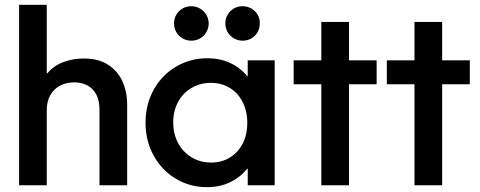

<svg xmlns="http://www.w3.org/2000/svg" viewBox="-20 -772 1998 800"><path d="M59.6 -752H174.8V-466.8H177.7Q202.1 -497.1 242.4 -512.7Q282.7 -528.3 330.1 -528.3Q390.1 -528.3 430.4 -502.2Q470.7 -476.1 490.2 -432.9Q509.8 -389.6 509.8 -337.9V0H394.5V-312.5Q395 -369.1 366.5 -398.9Q337.9 -428.7 289.1 -428.7Q256.3 -428.7 230.5 -415.3Q204.6 -401.9 189.7 -375.7Q174.8 -349.6 174.8 -312.5V0H59.6Z M1012.2 -69.3H1010.3Q980 -32.2 937.7 -12.2Q895.5 7.8 842.3 7.8Q771.5 7.8 712.9 -27.1Q654.3 -62 620.4 -123.3Q586.4 -184.6 586.4 -260.7Q586.4 -337.4 620.8 -398.9Q655.3 -460.4 714.4 -494.9Q773.4 -529.3 844.2 -529.3Q896.5 -529.3 938.7 -509.8Q981 -490.2 1010.7 -454.1H1012.2V-520.5H1124.5V0H1012.2ZM1010.3 -259.8Q1010.3 -309.6 990.7 -347.4Q971.2 -385.3 936.8 -406Q902.3 -426.8 858.9 -426.8Q814 -426.8 777.8 -405.5Q741.7 -384.3 721.7 -346.7Q701.7 -309.1 701.7 -261.7Q701.7 -215.3 721.4 -177.2Q741.2 -139.2 777.6 -116.9Q814 -94.7 859.9 -94.7Q902.8 -94.7 936.8 -115Q970.7 -135.3 990.5 -172.6Q1010.3 -210 1010.3 -259.8ZM918.9 -674.8Q918.9 -694.3 928.5 -710.7Q938 -727.1 954.3 -736.6Q970.7 -746.1 990.2 -746.1Q1010.3 -746.1 1027.1 -736.6Q1043.9 -727.1 1053.5 -710.7Q1063 -694.3 1062.5 -674.8Q1062.5 -654.8 1053.2 -638.2Q1043.9 -621.6 1027.6 -612.1Q1011.2 -602.5 991.2 -602.5Q971.2 -602.5 954.6 -612.1Q938 -621.6 928.5 -638.2Q918.9 -654.8 918.9 -674.8ZM705.1 -674.8Q705.1 -694.3 714.6 -710.7Q724.1 -727.1 740.5 -736.6Q756.8 -746.1 776.4 -746.1Q796.4 -746.1 813 -736.6Q829.6 -727.1 839.4 -710.9Q849.1 -694.8 849.6 -674.8Q849.6 -654.8 839.8 -638.2Q830.1 -621.6 813.7 -612.1Q797.4 -602.5 777.3 -602.5Q757.3 -602.5 740.7 -612.1Q724.1 -621.6 714.6 -638.2Q705.1 -654.8 705.1 -674.8Z M1318.8 -420.9H1203.6V-520.5H1318.8V-680.7H1434.1V-520.5H1549.3V-420.9H1434.1V0H1318.8Z M1707 -420.9H1591.8V-520.5H1707V-680.7H1822.3V-520.5H1937.5V-420.9H1822.3V0H1707Z"/></svg>

Font: Reddit Sans Chocolate SemiBold
Style: Regular
Weight: 600
Designer: Stephen Hutchings
Foundry: Reddit
Version: Version 1.011